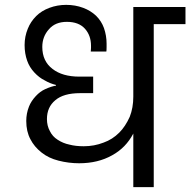

<svg xmlns="http://www.w3.org/2000/svg" viewBox="-20 -769 782 789"><path d="M305.2 -98.1Q262.2 -98.1 220.2 -108.9Q179.7 -119.1 150.9 -142.1Q120.6 -166 105 -196.8Q87.9 -228.5 87.9 -272Q87.9 -302.7 99.1 -331.1Q107.9 -353.5 127 -374Q144.5 -393.1 166 -402.8Q192.4 -414.6 210 -417V-419.9Q185.5 -425.8 163.1 -439Q141.1 -449.7 121.1 -471.2Q101.1 -492.7 91.8 -519Q81.1 -548.8 81.1 -584Q81.1 -619.1 94.2 -650.9Q105.5 -679.7 128.9 -703.1Q150.4 -724.6 183.1 -736.8Q215.8 -749 252 -749Q289.1 -749 321.8 -736.8Q352.1 -725.6 375 -704.1Q397 -682.1 407.2 -653.8Q418 -622.6 418 -589.8V-575.2Q418 -562 417 -557.1H353Q354 -564 354 -571.8V-581.1Q354 -623 329.1 -650.9Q303.7 -679.2 254.9 -679.2Q207 -679.2 181.2 -648.9Q153.8 -618.7 153.8 -576.2Q153.8 -517.6 195.8 -485.8Q236.3 -454.1 306.2 -454.1H362.8V-386.2H309.1Q240.7 -386.2 207 -356.9Q172.9 -328.6 172.9 -279.8Q172.9 -252 185.1 -230Q195.8 -208 216.8 -194.8Q238.8 -180.2 265.1 -174.8Q290.5 -168 324.2 -168Q367.2 -168 405.8 -183.1Q441.9 -195.8 470.2 -224.1Q495.1 -249 513.2 -289.1Q527.8 -326.2 527.8 -372.1V-740.2H742.2V-669.9H611.8V0H527.8V-220.2Q497.1 -161.6 440.9 -130.9Q382.8 -98.1 305.2 -98.1Z"/></svg>

Font: PoppinsZ
Style: Regular
Weight: 400
Designer: Ninad Kale (Devanagari), Jonny Pinhorn (Latin)
Foundry: Indian Type Foundry
Version: Version 3.002;FEAKit 1.0